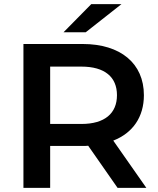

<svg xmlns="http://www.w3.org/2000/svg" viewBox="-20 -914 771 934"><path d="M397 -757 571 -894H424L289 -757ZM552 0H692L531 -230C626 -267 680 -345 680 -451C680 -606 566 -700 382 -700H94V0H224V-204H382C391 -204 400 -204 409 -205ZM549 -451C549 -363 490 -311 376 -311H224V-590H376C490 -590 549 -539 549 -451Z"/></svg>

Font: Talent
Style: Bold
Weight: 600
Designer: Mike Powis
Version: Version 1.001;hotconv 1.0.109;makeotfexe 2.5.65596